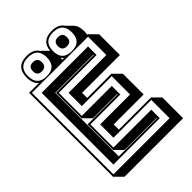

<svg xmlns="http://www.w3.org/2000/svg" viewBox="-274 -1016 1194 1194"><g transform="rotate(-45 323.0 -419.0)"><path d="M335.9 -742.2Q335.4 -738.3 335 -734.6Q334.5 -731 333.5 -727.1H351.1Q341.8 -732.9 335.9 -742.2ZM493.7 -56.2H211.4L164.1 -103.5H161.1V-331.1H424.3V-334.5H211.4L164.1 -381.8H161.1V-608.9H493.7V-612.3H157.7V-53.2H493.7ZM561 -168 608.4 -120.6V61.5H93.3L45.9 14.2H43V-727.1H130.4Q99.1 -749.5 99.1 -805.2Q99.1 -900.4 193.8 -900.4Q252 -900.4 274.4 -864.7L313 -826.7Q314.9 -824.7 316.4 -822.8Q317.9 -820.8 319.8 -818.8Q323.2 -860.4 346.9 -880.4Q370.6 -900.4 414.1 -900.4Q472.7 -900.4 495.6 -864.3L533.2 -826.7Q556.6 -803.2 556.6 -756.3Q556.6 -748 555.7 -741Q554.7 -733.9 553.2 -727.1H561V-724.1L608.4 -676.8V-494.1H275.9V-449.2H491.7V-446.3L539.1 -398.9V-216.3H275.9V-170.9H561ZM505.9 -41H98.1V-671.9H505.9V-596.7H173.3V-394H436.5V-318.8H173.3V-115.7H505.9ZM414.1 -765.1Q374.5 -765.1 374.5 -805.2Q374.5 -845.2 414.1 -845.2Q454.1 -845.2 454.1 -805.2Q454.1 -765.1 414.1 -765.1ZM193.8 -765.1Q154.3 -765.1 154.3 -805.2Q154.3 -845.2 193.8 -845.2Q233.9 -845.2 233.9 -805.2Q233.9 -765.1 193.8 -765.1ZM193.8 -722.2Q276.9 -722.2 276.9 -805.2Q276.9 -888.2 193.8 -888.2Q111.3 -888.2 111.3 -805.2Q111.3 -722.2 193.8 -722.2ZM414.1 -722.2Q497.1 -722.2 497.1 -805.2Q497.1 -888.2 414.1 -888.2Q331.5 -888.2 331.5 -805.2Q331.5 -722.2 414.1 -722.2ZM548.8 -158.7H216.3V-275.9H479.5V-437H216.3V-553.7H548.8V-714.8H55.2V2H548.8Z"/></g></svg>

Font: Gondrin
Style: Regular
Weight: 400
Designer: Peter Wiegel, original typeface by Carl Albert Fahrenwaldt 1901
Foundry: Peter Wiegel
Version: Version 1.000 2010 initial release